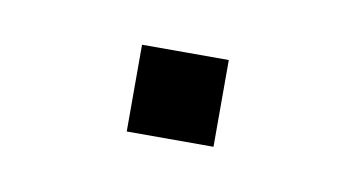

<svg xmlns="http://www.w3.org/2000/svg" viewBox="-28 -115 291 158"><g transform="rotate(10 118.0 -36.0)"><path d="M82 0V-72.5H154.5V0Z"/></g></svg>

Font: Manrope ExtraLight Light
Style: Regular
Weight: 300
Version: Version 4.504